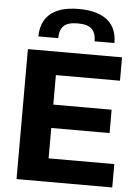

<svg xmlns="http://www.w3.org/2000/svg" viewBox="-64 -1040 784 1089"><g transform="rotate(5 328.5 -496.0)"><path d="M72 -740H608V-607H243V-439H575V-306H243V-133H617V0H72ZM445 -817Q445 -863 422 -886.5Q399 -910 341 -910Q284 -910 261 -886.5Q238 -863 238 -817H125Q125 -855 137 -887Q149 -919 174.5 -942.5Q200 -966 241 -979Q282 -992 341 -992Q399 -992 440.5 -979Q482 -966 508 -943Q534 -920 546 -888Q558 -856 558 -817Z"/></g></svg>

Font: Encode Sans Normal
Style: Bold
Weight: 700
Designer: Pablo Impallari, Andres Torresi
Foundry: Pablo Impallari, Andres Torresi
Version: Version 1.000; ttfautohint (v1.00) -l 8 -r 50 -G 200 -x 14 -